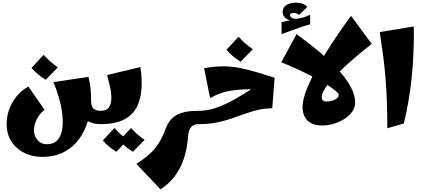

<svg xmlns="http://www.w3.org/2000/svg" viewBox="-20 -933 3170 1443"><path d="M296 246Q227 246 166.5 218Q106 190 68 134Q30 78 30 -4Q30 -56 48 -108Q66 -160 102 -205.5Q138 -251 193 -283L315 -108Q278 -80 256.5 -37Q235 6 235 47Q235 88 262 119.5Q289 151 332 151Q382 151 410 122Q438 93 446.5 44Q455 -5 449 -65.5Q443 -126 425 -191Q407 -256 382 -316L645 -355Q656 -310 660.5 -266.5Q665 -223 664 -184Q664 -131 684.5 -115.5Q705 -100 735 -100L755 -50L735 0Q679 0 640 -23Q618 53 573.5 113.5Q529 174 460 210Q391 246 296 246ZM323 -333Q294 -352 265.5 -375Q237 -398 217 -423L308 -521Q333 -493 358 -471Q383 -449 415 -427Z M735 0V-100Q782 -100 799.5 -127.5Q817 -155 817 -197Q817 -236 806.5 -282Q796 -328 785 -369L1035 -429Q1040 -397 1042.5 -366Q1045 -335 1045 -306Q1045 -211 1014.5 -142Q984 -73 916 -36.5Q848 0 735 0ZM854 208Q826 190 799.5 168.5Q773 147 753 122L840 29Q856 47 872 62.5Q888 78 906 92L965 29Q988 55 1012 76.5Q1036 98 1067 118L979 208Q960 196 942 182.5Q924 169 907 153Z M1186 490 1005 299Q1071 256 1111 218Q1151 180 1177.5 135.5Q1204 91 1227 30Q1245 -17 1273.5 -43.5Q1302 -70 1336.5 -82Q1371 -94 1406.5 -97Q1442 -100 1474 -100L1494 -50L1474 0Q1433 0 1414.5 24.5Q1396 49 1394 86Q1392 122 1383.5 173Q1375 224 1354 281Q1333 338 1292.5 392.5Q1252 447 1186 490Z M1474 0V-100Q1543 -100 1612.5 -125.5Q1682 -151 1747 -188.5Q1812 -226 1868 -262Q1790 -263 1712 -251Q1634 -239 1559 -195L1514 -420Q1592 -435 1657.5 -434.5Q1723 -434 1783.5 -422Q1844 -410 1907 -391Q1970 -372 2044 -349L2026 -119Q1969 -119 1919 -107Q1869 -95 1820 -77.5Q1771 -60 1719 -42Q1667 -24 1607 -12Q1547 0 1474 0ZM1788 -469Q1759 -488 1730.5 -511Q1702 -534 1682 -559L1773 -657Q1798 -629 1823 -607Q1848 -585 1880 -563Z M2402 10Q2328 10 2291 -27.5Q2254 -65 2254 -128Q2254 -172 2274 -231Q2294 -290 2328 -358Q2276 -385 2216 -412.5Q2156 -440 2094 -465L2209 -677Q2251 -645 2305.5 -603.5Q2360 -562 2415 -513Q2460 -587 2512 -663.5Q2564 -740 2618 -814L2774 -603Q2710 -553 2647.5 -500Q2585 -447 2533 -396Q2584 -339 2616.5 -279Q2649 -219 2649 -161Q2649 -125 2627 -93.5Q2605 -62 2568.5 -39Q2532 -16 2488.5 -3Q2445 10 2402 10ZM2398 -204Q2398 -170 2435 -170Q2470 -170 2498 -185Q2526 -200 2526 -219Q2526 -230 2503 -249.5Q2480 -269 2441 -294Q2421 -267 2409.5 -244.5Q2398 -222 2398 -204ZM2096 -676V-767Q2131 -774 2159 -780Q2132 -788 2118 -805.5Q2104 -823 2104 -844Q2104 -877 2133 -895Q2162 -913 2199 -913Q2222 -913 2246.5 -907Q2271 -901 2290 -881L2228 -821Q2209 -836 2186 -836Q2176 -836 2168 -832.5Q2160 -829 2160 -818Q2160 -807 2175.5 -797.5Q2191 -788 2230 -795Q2256 -800 2271 -805.5Q2286 -811 2311 -822V-751Q2271 -739 2240 -728.5Q2209 -718 2176 -706Q2143 -694 2096 -676Z M2891 31Q2891 -80 2887.5 -171Q2884 -262 2877.5 -344Q2871 -426 2860 -510Q2849 -594 2834 -692L3090 -734Q3093 -531 3074 -349.5Q3055 -168 3015 -5Z"/></svg>

Font: Marhey ExtraBold
Style: Regular
Weight: 800
Designer: Nur Syamsi & Bustanul Arifin
Foundry: Namelatype
Version: Version 1.000; ttfautohint (v1.8.4.7-5d5b)